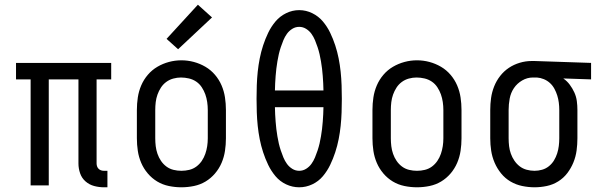

<svg xmlns="http://www.w3.org/2000/svg" viewBox="-20 -787 2540 815"><path d="M421 8Q400 8 379.5 2.5Q359 -3 343 -17Q327 -31 320 -51.5Q313 -72 313 -93V-450H187V0H110V-450H48V-520H452V-450H390V-93Q390 -87 392 -81Q394 -75 398.5 -70.5Q403 -66 409 -64Q415 -62 421 -62H436V8Z M750 8Q723 8 696.5 2.5Q670 -3 647.5 -16.5Q625 -30 607.5 -50.5Q590 -71 579.5 -95.5Q569 -120 565 -146.5Q561 -173 561 -200V-320Q561 -347 565 -373.5Q569 -400 579.5 -424.5Q590 -449 607.5 -469.5Q625 -490 648 -503.5Q671 -517 697 -524Q723 -531 750 -531Q777 -531 803 -524Q829 -517 852 -503.5Q875 -490 892.5 -469.5Q910 -449 920.5 -424.5Q931 -400 935 -373.5Q939 -347 939 -320V-200Q939 -173 935 -146.5Q931 -120 920.5 -95.5Q910 -71 892.5 -50.5Q875 -30 852.5 -16.5Q830 -3 803.5 2.5Q777 8 750 8ZM750 -62Q767 -62 783.5 -66Q800 -70 813.5 -80Q827 -90 836.5 -104Q846 -118 851.5 -134Q857 -150 859.5 -166.5Q862 -183 862 -200V-320Q862 -337 859.5 -354Q857 -371 851.5 -386.5Q846 -402 836.5 -416.5Q827 -431 813 -440.5Q799 -450 782 -454Q765 -458 748 -458Q732 -458 715.5 -453.5Q699 -449 685.5 -439Q672 -429 663 -415Q654 -401 648.5 -385.5Q643 -370 641 -353.5Q639 -337 639 -320V-200Q639 -183 641 -166.5Q643 -150 648.5 -134Q654 -118 663.5 -104Q673 -90 686.5 -80Q700 -70 716.5 -66Q733 -62 750 -62ZM736 -578 687 -622 820 -767 880 -713Z M1250 8Q1221 8 1194.5 -4.5Q1168 -17 1149.5 -39Q1131 -61 1118.5 -87Q1106 -113 1097 -140.5Q1088 -168 1082.5 -196Q1077 -224 1074 -252.5Q1071 -281 1070 -310Q1069 -339 1069 -368Q1069 -396 1070 -425Q1071 -454 1074 -482.5Q1077 -511 1082.5 -539Q1088 -567 1097 -594.5Q1106 -622 1118.5 -648Q1131 -674 1149.5 -696Q1168 -718 1194.5 -731Q1221 -744 1250 -744Q1279 -744 1305.5 -731Q1332 -718 1350.5 -696Q1369 -674 1381.5 -648Q1394 -622 1403 -594.5Q1412 -567 1417.5 -539Q1423 -511 1426 -482.5Q1429 -454 1430 -425Q1431 -396 1431 -367Q1431 -339 1430 -310Q1429 -281 1426 -252.5Q1423 -224 1417.5 -196Q1412 -168 1403 -140.5Q1394 -113 1381.5 -87Q1369 -61 1350.5 -39Q1332 -17 1305.5 -4.5Q1279 8 1250 8ZM1147 -403H1353Q1353 -418 1352 -433.5Q1351 -449 1350 -464.5Q1349 -480 1347 -495.5Q1345 -511 1342.5 -526.5Q1340 -542 1336.5 -557Q1333 -572 1328 -587Q1323 -602 1317 -616.5Q1311 -631 1302 -643.5Q1293 -656 1279.5 -664.5Q1266 -673 1250 -673Q1234 -673 1220.5 -664.5Q1207 -656 1198 -643.5Q1189 -631 1183 -616.5Q1177 -602 1172 -587Q1167 -572 1163.5 -557Q1160 -542 1157.5 -526.5Q1155 -511 1153 -495.5Q1151 -480 1150 -464.5Q1149 -449 1148 -433.5Q1147 -418 1147 -403ZM1250 -62Q1266 -62 1279.5 -70.5Q1293 -79 1302 -91.5Q1311 -104 1317 -118.5Q1323 -133 1328 -148Q1333 -163 1336.5 -178Q1340 -193 1342.5 -208.5Q1345 -224 1347 -239.5Q1349 -255 1350 -270.5Q1351 -286 1352 -301.5Q1353 -317 1353 -332H1147Q1147 -317 1148 -301.5Q1149 -286 1150 -270.5Q1151 -255 1153 -239.5Q1155 -224 1157.5 -208.5Q1160 -193 1163.5 -178Q1167 -163 1172 -148Q1177 -133 1183 -118.5Q1189 -104 1198 -91.5Q1207 -79 1220.5 -70.5Q1234 -62 1250 -62Z M1750 8Q1723 8 1696.5 2.5Q1670 -3 1647.5 -16.5Q1625 -30 1607.5 -50.5Q1590 -71 1579.5 -95.5Q1569 -120 1565 -146.5Q1561 -173 1561 -200V-320Q1561 -347 1565 -373.5Q1569 -400 1579.5 -424.5Q1590 -449 1607.5 -469.5Q1625 -490 1648 -503.5Q1671 -517 1697 -524Q1723 -531 1750 -531Q1777 -531 1803 -524Q1829 -517 1852 -503.5Q1875 -490 1892.5 -469.5Q1910 -449 1920.5 -424.5Q1931 -400 1935 -373.5Q1939 -347 1939 -320V-200Q1939 -173 1935 -146.5Q1931 -120 1920.5 -95.5Q1910 -71 1892.5 -50.5Q1875 -30 1852.5 -16.5Q1830 -3 1803.5 2.5Q1777 8 1750 8ZM1750 -62Q1767 -62 1783.5 -66Q1800 -70 1813.5 -80Q1827 -90 1836.5 -104Q1846 -118 1851.5 -134Q1857 -150 1859.5 -166.5Q1862 -183 1862 -200V-320Q1862 -337 1859.5 -354Q1857 -371 1851.5 -386.5Q1846 -402 1836.5 -416.5Q1827 -431 1813 -440.5Q1799 -450 1782 -454Q1765 -458 1748 -458Q1732 -458 1715.5 -453.5Q1699 -449 1685.5 -439Q1672 -429 1663 -415Q1654 -401 1648.5 -385.5Q1643 -370 1641 -353.5Q1639 -337 1639 -320V-200Q1639 -183 1641 -166.5Q1643 -150 1648.5 -134Q1654 -118 1663.5 -104Q1673 -90 1686.5 -80Q1700 -70 1716.5 -66Q1733 -62 1750 -62Z M2249 8Q2223 8 2196.5 2.5Q2170 -3 2147 -16.5Q2124 -30 2107 -51Q2090 -72 2079.5 -96.5Q2069 -121 2065 -147Q2061 -173 2061 -200V-320Q2061 -346 2064.5 -371Q2068 -396 2077.5 -420Q2087 -444 2103 -464.5Q2119 -485 2140 -499Q2161 -513 2186 -520.5Q2211 -528 2236 -528Q2240 -528 2243.5 -528Q2247 -528 2250 -528L2489 -520V-450L2371 -454Q2387 -443 2398.5 -427.5Q2410 -412 2418 -394.5Q2426 -377 2428.5 -358Q2431 -339 2431 -320V-200Q2431 -174 2427.5 -148Q2424 -122 2414 -97.5Q2404 -73 2388 -52Q2372 -31 2349.5 -17Q2327 -3 2301 2.5Q2275 8 2249 8ZM2249 -62Q2265 -62 2281 -66.5Q2297 -71 2310 -81.5Q2323 -92 2331.5 -106Q2340 -120 2345 -135.5Q2350 -151 2352 -167.5Q2354 -184 2354 -200V-320Q2354 -336 2352 -351.5Q2350 -367 2345.5 -381.5Q2341 -396 2333.5 -410Q2326 -424 2314.5 -434.5Q2303 -445 2288.5 -451Q2274 -457 2259 -458H2250Q2248 -458 2246 -458Q2244 -458 2242 -458Q2218 -458 2196.5 -445.5Q2175 -433 2161.5 -413Q2148 -393 2143.5 -368.5Q2139 -344 2139 -320V-200Q2139 -183 2141 -166.5Q2143 -150 2148.5 -134.5Q2154 -119 2163.5 -105Q2173 -91 2186 -81Q2199 -71 2215.5 -66.5Q2232 -62 2249 -62Z"/></svg>

Font: Iosevka Gothic
Style: Regular
Weight: 400
Monospace: yes
Designer: Belleve Invis
Foundry: Belleve Invis
Version: Version 15.5.1; ttfautohint (v1.8.4)